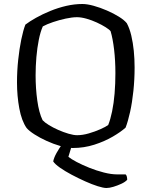

<svg xmlns="http://www.w3.org/2000/svg" viewBox="-20 -740 758 960"><path d="M512 200Q497 200 468.5 191Q440 182 405.5 166.5Q371 151 338 133.5Q305 116 280 98.5Q255 81 246 67Q250 47 263.5 23.5Q277 0 290 -18L339 -12L322 44Q335 55 363.5 70Q392 85 427 99Q462 113 499 122.5Q536 132 566 132H608Q612 135 614 142.5Q616 150 616 159Q606 170 586.5 179Q567 188 547 194Q527 200 512 200ZM344 0Q316 0 281.5 -10Q247 -20 213 -35.5Q179 -51 152.5 -68Q126 -85 113 -100Q88 -136 76.5 -198Q65 -260 65 -328Q65 -385 71 -441Q77 -497 86.5 -543Q96 -589 107 -617Q128 -633 160 -651Q192 -669 231 -685Q270 -701 311 -710.5Q352 -720 392 -720Q416 -720 448.5 -711Q481 -702 514.5 -687.5Q548 -673 574.5 -656.5Q601 -640 614 -624Q628 -598 636.5 -562Q645 -526 649 -485.5Q653 -445 653 -402Q653 -343 647 -285.5Q641 -228 630.5 -180.5Q620 -133 608 -102Q585 -81 544 -57Q503 -33 451.5 -16.5Q400 0 344 0ZM366 -64Q393 -64 424 -73Q455 -82 482 -94Q509 -106 521 -115Q532 -142 540.5 -183Q549 -224 553 -273Q557 -322 557 -374Q557 -437 550.5 -492Q544 -547 533 -584Q527 -592 508 -604Q489 -616 464 -627.5Q439 -639 412.5 -646.5Q386 -654 365 -654Q341 -654 308.5 -647Q276 -640 245 -629.5Q214 -619 194 -608Q182 -581 174 -541Q166 -501 162 -455Q158 -409 158 -363Q158 -298 166.5 -237Q175 -176 193 -139Q203 -128 224 -115Q245 -102 271 -90.5Q297 -79 322.5 -71.5Q348 -64 366 -64Z"/></svg>

Font: Texturina 12pt Light
Style: Regular
Weight: 300
Designer: Guillermo Torres Carreño
Foundry: Omnibus-Type
Version: Version 1.002